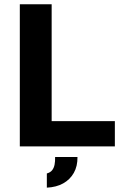

<svg xmlns="http://www.w3.org/2000/svg" viewBox="-20 -687 590 901"><path d="M73 0V-667H222.4V-118.6H519V0ZM199.8 193.6V127Q216.4 122.4 224.7 111.8Q233 101.2 236.1 85.6Q239.2 70 238.6 49.6H343.6Q344.2 92.8 326.4 124.3Q308.6 155.8 276.3 173.7Q244 191.6 199.8 193.6Z"/></svg>

Font: Maven Pro VF Beta
Style: Regular
Weight: 400
Designer: Joe Prince
Foundry: Joe Prince
Version: Version 2.002